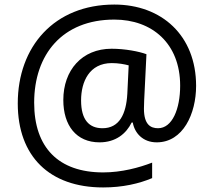

<svg xmlns="http://www.w3.org/2000/svg" viewBox="-20 -734 939 843"><path d="M841 -357C841 -578 690 -714 482 -714C218 -714 58 -529 58 -280C58 -48 197 89 433 89C519 89 591 72 648 48V-20C591 2 514 23 433 23C237 23 130 -86 130 -283C130 -495 254 -648 482 -648C648 -648 771 -543 771 -358C771 -255 736 -171 674 -171C641 -171 612 -187 612 -257C612 -261 612 -269 613 -293L623 -496C591 -508 529 -520 470 -520C340 -520 258 -426 258 -295C258 -183 315 -109 417 -109C488 -109 534 -147 558 -196H563C571 -150 607 -109 668 -109C784 -109 841 -235 841 -357ZM336 -293C336 -375 372 -457 471 -457C499 -457 527 -452 545 -447L539 -322C534 -233 504 -171 430 -171C372 -171 336 -207 336 -293Z"/></svg>

Font: Noto Sans Osage
Style: Regular
Weight: 400
Designer: Monotype Design Team
Foundry: Monotype Imaging Inc.
Version: Version 2.002